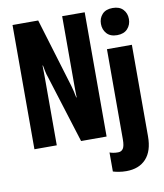

<svg xmlns="http://www.w3.org/2000/svg" viewBox="-98 -790 924 1082"><g transform="rotate(-10 364.0 -249.5)"><path d="M47.9 0H175.8V-386.2Q175.8 -398.4 175.5 -420.4Q175.3 -442.4 174.8 -456.5H177.2Q179.7 -442.4 183.8 -422.1Q188 -401.9 192.4 -391.1L314.9 0H460.9V-710.9L332 -711.4V-315.9Q332 -304.2 332.3 -282.5Q332.5 -260.7 333 -246.6H330.6Q328.1 -261.2 323.2 -282.7Q318.4 -304.2 314.9 -314.5L194.8 -710.9H47.9ZM461.4 200.2Q472.7 204.1 493.9 207.8Q515.1 211.4 537.1 211.4Q609.9 211.4 650.4 167.5Q690.9 123.5 690.9 39.6V-484.4H548.3V31.2Q548.3 69.8 538.3 84.5Q528.3 99.1 509.8 99.1Q494.1 99.1 482.2 96.9Q470.2 94.7 461.4 91.3ZM539.6 -630.4Q539.6 -597.7 559.8 -575Q580.1 -552.2 619.1 -552.2Q658.2 -552.2 679 -575Q699.7 -597.7 699.7 -630.4Q699.7 -663.6 679.2 -685.5Q658.7 -707.5 619.6 -707.5Q580.6 -707.5 560.1 -685.3Q539.6 -663.1 539.6 -630.4Z"/></g></svg>

Font: Roboto Flex
Style: wght 700 wdth 25 opsz 34 GRAD 0.00 slnt 0.00 XTRA 468 XOPQ 96 YOPQ 79 YTLC 514 YTUC 712 YTAS 750 YTDE -203.00 YTFI 738
Weight: 700
Width: 1
Designer: Berlow after Robertson
Foundry: Google
Version: Version 3.100